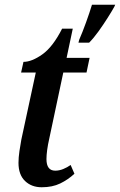

<svg xmlns="http://www.w3.org/2000/svg" viewBox="-20 -780 506 810"><path d="M314 -612Q328 -644 343 -685.5Q358 -727 368 -760H466L462 -751Q452 -733 434 -704.5Q416 -676 395.5 -647.5Q375 -619 356 -600H311ZM156 10Q113 10 85.5 -16.5Q58 -43 58 -93Q58 -115 62 -142.5Q66 -170 70 -191L131 -474H69L79 -519Q114 -519 158.5 -550.5Q203 -582 242 -659H287L261 -536H358L345 -474H247L188 -196Q182 -170 179 -147.5Q176 -125 176 -109Q176 -60 213 -60Q230 -60 247 -67Q264 -74 278 -84L294 -47Q267 -22 234 -6Q201 10 156 10Z"/></svg>

Font: Noto Serif ExtraCondensed SemiBold
Style: Italic
Weight: 600
Width: 2
Italic angle: -12°
Designer: Monotype Design Team
Foundry: Monotype Imaging Inc.
Version: Version 2.013